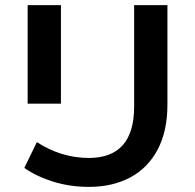

<svg xmlns="http://www.w3.org/2000/svg" viewBox="-20 -720 762 750"><path d="M75 -64 124 -165Q169 -135 221 -119Q273 -103 327 -103Q504 -103 504 -304V-700H634V-311Q634 -208 596 -136Q558 -64 489 -27Q420 10 327 10Q254 10 189 -10Q124 -30 75 -64ZM88 -700H218V-315H88Z"/></svg>

Font: APTA Sans SemiBold
Style: Bold
Weight: 600
Version: Version 7.200